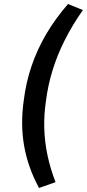

<svg xmlns="http://www.w3.org/2000/svg" viewBox="-20 -740 432 954"><path d="M174 194Q119 93 100 -14.5Q81 -122 98 -241Q109 -330 137 -412.5Q165 -495 210.5 -572Q256 -649 318 -720L392 -690Q341 -618 303 -543Q265 -468 241.5 -392Q218 -316 208 -236Q198 -168 200 -101.5Q202 -35 216 31.5Q230 98 256 165Z"/></svg>

Font: Nunito Sans 7pt SemiBold
Style: Italic
Weight: 600
Italic angle: -9°
Designer: Vernon Adams
Foundry: Vernon Adams
Version: Version 3.101;gftools[0.9.27]